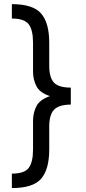

<svg xmlns="http://www.w3.org/2000/svg" viewBox="-20 -785 425 948"><path d="M38.6 143.6V72.3Q100.6 72.3 121.8 43.9Q143.1 15.6 143.1 -46.9V-188.5Q143.1 -228 159.9 -260.7Q176.8 -293.5 226.6 -310.5Q176.8 -326.7 159.9 -359.4Q143.1 -392.1 143.1 -431.6V-574.2Q143.1 -636.7 121.8 -665Q100.6 -693.4 38.6 -693.4V-764.6Q143.1 -764.6 183.1 -718.3Q223.1 -671.9 223.1 -574.2V-460Q223.1 -402.8 245.8 -377.9Q268.6 -353 326.2 -352.5H329.6V-268.6Q270.5 -268.1 246.8 -243.2Q223.1 -218.3 223.1 -160.2V-46.9Q223.1 51.3 183.1 97.4Q143.1 143.6 38.6 143.6Z"/></svg>

Font: Inter Display
Style: Regular
Weight: 400
Designer: Rasmus Andersson
Foundry: rsms
Version: Version 4.000;git-37864ae